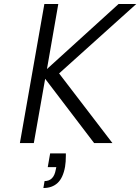

<svg xmlns="http://www.w3.org/2000/svg" viewBox="-20 -719 705 965"><path d="M545 0H453L207 -323L150 0H80L203 -699H273L216 -372L576 -699H665L277 -350ZM311 52Q311 58 311 64Q311 95 307 119Q297 175 269.5 200.5Q242 226 198 226L204 191Q250 191 260 135L263 121H220L232 52Z"/></svg>

Font: Fz Poppins Light
Style: Italic
Weight: 300
Italic angle: -10°
Designer: Ninad Kale (Devanagari), Jonny Pinhorn (Latin)
Foundry: Indian Type Foundry
Version: Vit hóa bi Vntype.Com & FontZin.Com